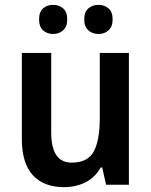

<svg xmlns="http://www.w3.org/2000/svg" viewBox="-20 -761 624 791"><path d="M511 -543V0H417L401 -71H395Q371 -29 331.5 -9.5Q292 10 244 10Q160 10 115 -39.5Q70 -89 70 -188V-543H191V-215Q191 -91 275 -91Q342 -91 366.5 -137.5Q391 -184 391 -272V-543ZM141 -681Q141 -712 157.5 -726.5Q174 -741 199 -741Q223 -741 240 -726.5Q257 -712 257 -681Q257 -651 240 -636Q223 -621 199 -621Q174 -621 157.5 -636Q141 -651 141 -681ZM327 -681Q327 -712 344 -726.5Q361 -741 386 -741Q410 -741 427 -726.5Q444 -712 444 -681Q444 -651 427 -636Q410 -621 386 -621Q361 -621 344 -636Q327 -651 327 -681Z"/></svg>

Font: Noto Sans Arabic UI SmCn SmBd
Style: Regular
Weight: 600
Width: 4
Designer: Monotype Design Team, Nadine Chahine and Nizar Qandah
Foundry: Monotype Imaging Inc.
Version: Version 2.010; ttfautohint (v1.8.4.7-5d5b)